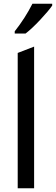

<svg xmlns="http://www.w3.org/2000/svg" viewBox="-20 -1010 300 1030"><path d="M260 -990V-980Q240 -951 195.5 -903.5Q151 -856 117 -830H59V-842Q115 -913 154 -990ZM163 0H75V-726L163 -760Z"/></svg>

Font: Advent Sans Logo
Style: Regular
Weight: 400
Designer: Types & Symbols
Foundry: Types & Symbols
Version: Version 1.002